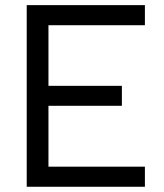

<svg xmlns="http://www.w3.org/2000/svg" viewBox="-20 -713 626 733"><path d="M82 0V-693.4H533.2V-616.7H165V-385.3H445.3V-309.1H165V-76.7H533.2V0Z"/></svg>

Font: Cascadia Mono NF SemiLight
Style: Regular
Weight: 350
Monospace: yes
Designer: Aaron Bell
Foundry: Saja Typeworks
Version: Version 2404.023; ttfautohint (v1.8.4)